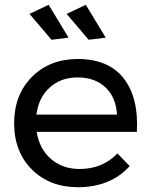

<svg xmlns="http://www.w3.org/2000/svg" viewBox="-20 -778 628 801"><path d="M266 -621 195 -612 103 -720 183 -758ZM421 -621 350 -612 258 -720 338 -758ZM303 -532Q433 -532 496 -451Q559 -370 551 -228H133Q144 -157 192.5 -115Q241 -73 312 -73Q408 -73 470 -138L521 -85Q441 3 305 3Q187 3 113 -71Q39 -145 39 -264Q39 -382 112.5 -456.5Q186 -531 303 -532ZM132 -300H468Q464 -372 420 -413.5Q376 -455 304 -455Q234 -455 187.5 -413Q141 -371 132 -300Z"/></svg>

Font: Montserrat arm
Style: Regular
Weight: 400
Designer: Julieta Ulanovsky
Foundry: Julieta Ulanovsky
Version: Version 6.000;PS 006.000;hotconv 1.0.88;makeotf.lib2.5.64775